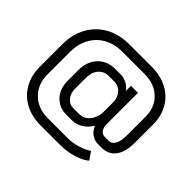

<svg xmlns="http://www.w3.org/2000/svg" viewBox="-168 -952 1207 1207"><g transform="rotate(45 436.0 -348.5)"><path d="M56 -229V-428Q56 -517 93.5 -584.5Q131 -652 198.5 -689Q266 -726 355 -726H553Q631 -726 690.5 -695Q750 -664 783 -607Q816 -550 816 -476V-310Q816 -230 783 -186.5Q750 -143 689 -143H656Q627 -143 601.5 -161.5Q576 -180 563 -211H562Q543 -176 508.5 -154.5Q474 -133 438 -133H387Q323 -133 282.5 -176.5Q242 -220 242 -290V-385Q242 -461 286 -507.5Q330 -554 403 -554H450Q478 -554 504 -540Q530 -526 546 -503V-549H608V-269Q608 -241 621.5 -223Q635 -205 659 -205H689Q718 -205 733 -232Q748 -259 748 -310V-476Q748 -560 694.5 -611Q641 -662 553 -662H355Q286 -662 233.5 -632.5Q181 -603 152.5 -550Q124 -497 124 -428V-229Q124 -142 178.5 -88.5Q233 -35 321 -35H497Q538 -35 582.5 -48Q627 -61 658 -82L693 -30Q662 -4 607 12.5Q552 29 494 29H321Q242 29 182 -3Q122 -35 89 -93.5Q56 -152 56 -229ZM438 -193Q481 -193 508 -223Q535 -253 540 -303V-404Q536 -445 512 -469.5Q488 -494 452 -494H405Q362 -494 336 -464Q310 -434 310 -385V-290Q310 -247 332 -220Q354 -193 387 -193Z"/></g></svg>

Font: Bai Jamjuree
Style: Regular
Weight: 400
Designer: Katatrad Aksorn Co.,Ltd.
Foundry: Cadson Demak Co.,Ltd.
Version: Version 1.000; ttfautohint (v1.6)